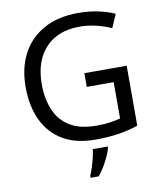

<svg xmlns="http://www.w3.org/2000/svg" viewBox="-100 -803 927 1103"><g transform="rotate(-10 364.0 -251.5)"><path d="M407 -377H654V-27Q596 -8 537 1Q478 10 403 10Q292 10 216 -34.5Q140 -79 100.5 -161.5Q61 -244 61 -357Q61 -469 105 -551Q149 -633 231.5 -678.5Q314 -724 431 -724Q491 -724 544.5 -713Q598 -702 644 -682L610 -604Q572 -621 524.5 -633Q477 -645 426 -645Q298 -645 226.5 -568Q155 -491 155 -357Q155 -272 182.5 -206.5Q210 -141 269 -104.5Q328 -68 424 -68Q471 -68 504 -73Q537 -78 564 -85V-297H407ZM466 70Q462 88 449.5 115.5Q437 143 420.5 171Q404 199 386 221H338V209Q346 192 354.5 165.5Q363 139 370 110.5Q377 82 379 61H466Z"/></g></svg>

Font: Noto Sans Cypro Minoan
Style: Regular
Weight: 400
Designer: David Williams
Foundry: David Williams
Version: Version 1.503; ttfautohint (v1.8.4.7-5d5b)